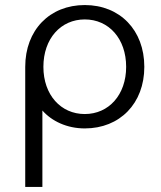

<svg xmlns="http://www.w3.org/2000/svg" viewBox="-20 -499 637 761"><path d="M316 -479C177 -479 80 -380 80 -234V242H148V-61C185 -19 245 10 316 10C455 10 552 -89 552 -234C552 -380 455 -479 316 -479ZM316 -47C221 -47 152 -123 152 -234C152 -346 221 -422 316 -422C411 -422 480 -346 480 -234C480 -123 411 -47 316 -47Z"/></svg>

Font: UULA Sans
Style: Regular
Weight: 400
Designer: Mohamed Gaber, Laura Garcia Mut
Foundry: Kief Type Foundry
Version: Version 3.006;hotconv 1.0.109;makeotfexe 2.5.65596